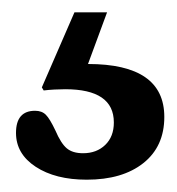

<svg xmlns="http://www.w3.org/2000/svg" viewBox="-20 -32 287 312"><path d="M123 72Q247 72 247 158Q247 206 213 233Q179 260 121 260Q70 260 38 239Q6 218 6 184Q6 148 37 148Q48 148 54.5 154.5Q61 161 70 180Q79 201 88.5 209Q98 217 115 217Q137 217 151 203.5Q165 190 165 167Q165 113 86 113Q78 113 68.5 113.5Q59 114 51 115L48 110L101 -12H154Z"/></svg>

Font: Libre Baskerville
Style: Regular
Weight: 400
Designer: Pablo Impallari, Rodrigo Fuenzalida
Foundry: Pablo Impallari, Rodrigo Fuenzalida
Version: Version 1.000; ttfautohint (v0.93) -l 8 -r 50 -G 200 -x 14 -